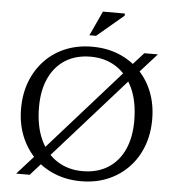

<svg xmlns="http://www.w3.org/2000/svg" viewBox="-59 -926 909 990"><g transform="rotate(5 396.0 -430.5)"><path d="M187 -137.5 581 -581 596.5 -600.5 665 -676H735L632.5 -562L608.5 -538.5L214.5 -95.5L198.5 -76L130.5 0H60.5L163 -114ZM395 -686Q470 -686 532.2 -660.8Q594.5 -635.5 640 -589.2Q685.5 -543 710.2 -479.5Q735 -416 735 -339Q735 -262.5 710.5 -198.5Q686 -134.5 640.5 -87.8Q595 -41 533.2 -15.5Q471.5 10 396.5 10Q322 10 259.5 -15.5Q197 -41 151.8 -87.2Q106.5 -133.5 81.5 -197.2Q56.5 -261 56.5 -337Q56.5 -414 81.2 -477.8Q106 -541.5 151.2 -588.5Q196.5 -635.5 258.5 -660.8Q320.5 -686 395 -686ZM400 -42.5Q476 -42.5 530.8 -76.8Q585.5 -111 614.5 -174Q643.5 -237 643.5 -323Q643.5 -422 612 -491.2Q580.5 -560.5 523.8 -597.2Q467 -634 391.5 -634Q315.5 -634 261 -599.8Q206.5 -565.5 177.2 -502.5Q148 -439.5 148 -353.5Q148 -255 179.8 -185.2Q211.5 -115.5 268.2 -79Q325 -42.5 400 -42.5ZM374.5 -743.5 433.5 -871H547V-860L409 -743.5Z"/></g></svg>

Font: Newsreader 16pt 16pt
Style: Regular
Weight: 400
Version: Version 1.003